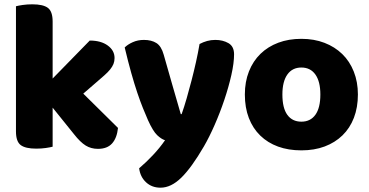

<svg xmlns="http://www.w3.org/2000/svg" viewBox="-20 -681 1710 890"><path d="M224 -1Q213 2 192.5 5Q172 8 148 8Q98 8 76 -8.5Q54 -25 54 -72V-652Q65 -655 85.5 -658Q106 -661 130 -661Q180 -661 202 -644.5Q224 -628 224 -581V-317L396 -493Q448 -493 479.5 -470Q511 -447 511 -412Q511 -397 506 -384.5Q501 -372 490.5 -359Q480 -346 463.5 -331.5Q447 -317 425 -298L366 -247L527 -88Q522 -41 499.5 -16Q477 9 434 9Q402 9 377 -6.5Q352 -22 323 -59L224 -182V-1Z M666 -124Q655 -149 642.5 -180Q630 -211 616.5 -251Q603 -291 588.5 -342.5Q574 -394 558 -461Q572 -475 595.5 -485.5Q619 -496 647 -496Q682 -496 705 -481.5Q728 -467 739 -427Q759 -357 778.5 -288.5Q798 -220 818 -152H822Q834 -186 845.5 -226Q857 -266 868 -308.5Q879 -351 888.5 -393.5Q898 -436 905 -477Q922 -486 940 -491Q958 -496 978 -496Q1013 -496 1039 -481Q1065 -466 1065 -429Q1065 -389 1052.5 -333.5Q1040 -278 1020 -218.5Q1000 -159 975 -102Q950 -45 925 -2Q868 96 820.5 142.5Q773 189 724 189Q684 189 657 164Q630 139 625 99Q657 72 689 38Q721 4 745 -31Q728 -36 708.5 -54.5Q689 -73 666 -124Z M1639 -243Q1639 -183 1620.5 -135Q1602 -87 1567.5 -53.5Q1533 -20 1485 -2Q1437 16 1377 16Q1317 16 1269 -1.5Q1221 -19 1186.5 -52.5Q1152 -86 1133.5 -134Q1115 -182 1115 -243Q1115 -302 1134 -350Q1153 -398 1187.5 -431.5Q1222 -465 1270 -483Q1318 -501 1377 -501Q1436 -501 1484 -482.5Q1532 -464 1566.5 -430.5Q1601 -397 1620 -349Q1639 -301 1639 -243ZM1377 -368Q1335 -368 1312 -335.5Q1289 -303 1289 -243Q1289 -180 1312 -148.5Q1335 -117 1377 -117Q1419 -117 1442 -149Q1465 -181 1465 -243Q1465 -303 1442 -335.5Q1419 -368 1377 -368Z"/></svg>

Font: Baloo Bhai 2 ExtraBold
Style: Regular
Weight: 800
Designer: Supriya Tembe, Noopur Datye and Ek Type
Foundry: Ek Type
Version: Version 1.640;PS 1.000;hotconv 16.6.51;makeotf.lib2.5.65220;